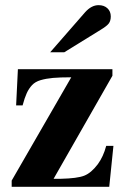

<svg xmlns="http://www.w3.org/2000/svg" viewBox="-20 -718 484 738"><path d="M416 -157.2 399.9 0H24.9V-23.9L253.9 -420.9Q210.4 -420.9 183.6 -418.5Q156.7 -416 136 -409.9Q115.2 -403.8 103 -390.6Q90.8 -377.4 82.8 -359.9Q74.7 -342.3 66.9 -313H42L48.8 -452.1H412.1V-426.8L186 -30.8H213.9Q276.9 -32.2 303.7 -42.7Q330.6 -53.2 356 -86.9Q377.4 -116.2 388.2 -157.2ZM172.9 -517.1 307.1 -670.9Q331.5 -698.2 358.9 -698.2Q379.9 -698.2 392.8 -686.3Q405.8 -674.3 405.8 -654.8Q405.8 -638.2 398.2 -627.9Q390.6 -617.7 366.2 -603L227.1 -517.1Z"/></svg>

Font: Accordance
Style: Bold
Weight: 700
Version: Version 1.2 (build January 31, 2020) Miklal Software Solutio